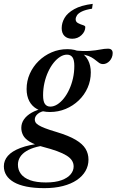

<svg xmlns="http://www.w3.org/2000/svg" viewBox="-85 -722 604 996"><path d="M449 -389.5Q438.5 -389.5 430.2 -395Q422 -400.5 412.2 -408.8Q402.5 -417 389 -424.8Q375.5 -432.5 355 -437.2Q334.5 -442 303.5 -441L296.5 -461Q347.5 -455.5 380.2 -458Q413 -460.5 434.8 -465Q456.5 -469.5 475 -469.5Q487 -469.5 493.2 -463.8Q499.5 -458 499.5 -446.5Q499.5 -434.5 495.2 -424.2Q491 -414 484 -406.2Q477 -398.5 468 -394Q459 -389.5 449 -389.5ZM176 -169Q194 -169 212 -180.2Q230 -191.5 246 -211.5Q262 -231.5 274.2 -258Q286.5 -284.5 293.5 -315.5Q300.5 -346.5 300.5 -380Q300.5 -411.5 290.8 -425Q281 -438.5 262.5 -438.5Q244.5 -438.5 226.8 -427.2Q209 -416 193 -396Q177 -376 164.8 -349.5Q152.5 -323 145.5 -292Q138.5 -261 138.5 -228Q138.5 -196 148.2 -182.5Q158 -169 176 -169ZM264.5 -467Q304 -467 331 -451.8Q358 -436.5 372 -409.5Q386 -382.5 386 -346.5Q386 -304 369.5 -266.8Q353 -229.5 323.5 -201.2Q294 -173 255.8 -157Q217.5 -141 174 -141Q135 -141 108 -155.8Q81 -170.5 67 -197.2Q53 -224 53 -260Q53 -302 69.5 -339.2Q86 -376.5 115.2 -405.2Q144.5 -434 182.8 -450.5Q221 -467 264.5 -467ZM145.5 254Q92 254 52.5 246Q13 238 -13 223Q-39 208 -52 187.2Q-65 166.5 -65 140.5Q-65 110.5 -44.2 86.5Q-23.5 62.5 21 45.5Q65.5 28.5 138.5 20.5H179L178.5 30.5Q137 32 105.2 40.2Q73.5 48.5 51.8 61.8Q30 75 19 93Q8 111 8 132.5Q8 159.5 23.5 180.2Q39 201 71.2 212.8Q103.5 224.5 153 224.5Q202 224.5 234 212.8Q266 201 281.5 182.2Q297 163.5 297 141.5Q297 124.5 288 110.5Q279 96.5 260 84.8Q241 73 211 62Q181 51 138.5 40Q93 28 68.5 12.8Q44 -2.5 34.8 -20.5Q25.5 -38.5 25.5 -58.5Q25.5 -82.5 39.2 -102.5Q53 -122.5 79.2 -137.5Q105.5 -152.5 143 -160L158.5 -149Q126 -144.5 110.8 -131.2Q95.5 -118 95.5 -102Q95.5 -94.5 99.2 -87.5Q103 -80.5 114.8 -73Q126.5 -65.5 149 -56.8Q171.5 -48 209 -37Q272 -18 308 3.5Q344 25 359 50.2Q374 75.5 374 106Q374 138 358.5 165Q343 192 313.5 212Q284 232 241.5 243Q199 254 145.5 254ZM357.5 -582Q357.5 -558.5 337.8 -539.8Q318 -521 290 -521Q264 -521 249.5 -535.5Q235 -550 235 -576Q235 -603 249.8 -628.8Q264.5 -654.5 300 -674.5Q335.5 -694.5 396 -702L392.5 -677Q358.5 -671.5 340 -662.5Q321.5 -653.5 314.5 -642.8Q307.5 -632 307.5 -622Q307.5 -608.5 320 -602Q332.5 -595.5 345 -591.8Q357.5 -588 357.5 -582Z"/></svg>

Font: Newsreader 36pt Medium
Style: Italic
Weight: 500
Italic angle: -17°
Designer: Hugues Gentile
Foundry: Production Type
Version: Version 1.003